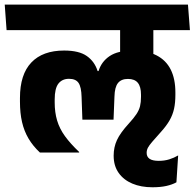

<svg xmlns="http://www.w3.org/2000/svg" viewBox="-44 -661 842 832"><path d="M716 -250V-260L567 -251.5V-241.5Q567 -218 562.8 -200.8Q558.5 -183.5 547.2 -166.5Q536 -149.5 514.5 -126Q477 -85 462.8 -54Q448.5 -23 448.5 13.5Q448.5 57.5 470 88Q491.5 118.5 529.2 134.5Q567 150.5 616.5 150.5Q651 150.5 676.8 144.8Q702.5 139 720.5 129L728 12.5Q710.5 23 689.5 29.5Q668.5 36 644 36Q617 36 604.2 27.2Q591.5 18.5 591.5 1.5Q591.5 -10.5 597 -21Q602.5 -31.5 616.2 -47.2Q630 -63 654 -90Q677.5 -116 691 -139.8Q704.5 -163.5 710.2 -189.5Q716 -215.5 716 -250ZM437.5 -530.5H706.5L698.5 -641H430ZM620.5 -568H477V-467.5H620.5ZM-15.5 -530.5H779L770.5 -641H-23.5ZM620.5 -549.5H476.5V-418.5H620.5ZM42.5 -220.5Q42.5 -171 51.5 -132Q60.5 -93 79.5 -60.8Q98.5 -28.5 129 0H299V-2.5Q261 -38.5 237.5 -71Q214 -103.5 203.5 -138.8Q193 -174 193 -217.5V-230Q193 -278 209.2 -298.8Q225.5 -319.5 255 -319.5Q284.5 -319.5 296.5 -301.5Q308.5 -283.5 309.5 -241L313 -142.5H448L452 -242.5Q453 -283.5 467.2 -301.2Q481.5 -319 510.5 -319Q539.5 -319 553.2 -302.2Q567 -285.5 567 -250.5V-245L716 -253.5V-260.5Q716 -319 695.8 -359.5Q675.5 -400 634.5 -421Q593.5 -442 532 -442Q467 -442 431.2 -418Q395.5 -394 383 -353H379Q366 -394.5 332.2 -418.2Q298.5 -442 234 -442Q141 -442 91.8 -390.2Q42.5 -338.5 42.5 -236.5Z"/></svg>

Font: Anek Devanagari Medium
Style: Bold
Weight: 700
Version: Version 1.003